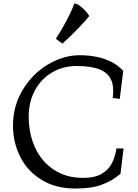

<svg xmlns="http://www.w3.org/2000/svg" viewBox="-20 -1079 799 1109"><path d="M55 -354Q55 -466.5 111.2 -559.9Q167.5 -653.2 257 -706.6Q346.5 -760 440.8 -760Q494.5 -760 541.1 -750Q587.8 -740 625.9 -720.1Q664 -700.2 691.8 -669.5L671.8 -507.8L631 -513.2Q639.8 -577 622.2 -617.4Q604.8 -657.8 556 -677.8Q507.2 -697.8 422 -697.8Q343.8 -697.8 280.6 -660.6Q217.5 -623.5 181.6 -556.6Q145.8 -489.8 145.8 -405.5Q145.8 -307.5 182.6 -226.8Q219.5 -146 290.8 -98.8Q362 -51.5 460.5 -51.5Q525.8 -51.5 565.9 -74.2Q606 -97 625.4 -134.4Q644.8 -171.8 652.8 -222L693.8 -221.2L675.8 -74.8L673 -72.8Q627.8 -34.5 568.1 -12.2Q508.5 10 415 10Q303.2 10 221.9 -39.1Q140.5 -88.2 97.8 -171.5Q55 -254.8 55 -354ZM340.5 -827 302.5 -855Q333.5 -902 363.5 -958.5Q393.5 -1015 409.5 -1059Q428.5 -1059 457 -1032.5Q485.5 -1006 495.5 -986Q434.5 -912 340.5 -827Z"/></svg>

Font: TMT Limkin
Style: Regular
Weight: 400
Designer: Gabriel Drozdov
Version: Version 1.000;Glyphs 3.1.2 (3151)